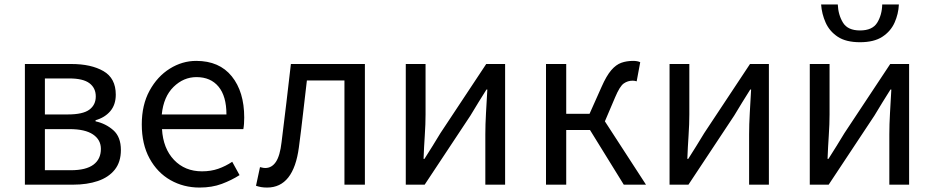

<svg xmlns="http://www.w3.org/2000/svg" viewBox="-20 -831 4203 864"><path d="M92 0V-543H301Q390 -543 445.5 -511Q501 -479 501 -405Q501 -360 476.5 -331Q452 -302 410 -290V-285Q456 -275 490 -245Q524 -215 524 -156Q524 -102 496.5 -67.5Q469 -33 420.5 -16.5Q372 0 309 0ZM182 -316H285Q353 -316 382 -337.5Q411 -359 411 -397Q411 -435 382.5 -456.5Q354 -478 292 -478H182ZM182 -65H299Q367 -65 400.5 -90Q434 -115 434 -161Q434 -202 398.5 -226Q363 -250 293 -250H182Z M878 13Q806 13 747 -20.5Q688 -54 653 -118Q618 -182 618 -271Q618 -359 653 -423Q688 -487 744 -522Q800 -557 863 -557Q967 -557 1023 -487.5Q1079 -418 1079 -302Q1079 -287 1078 -273.5Q1077 -260 1075 -250H709Q714 -163 763 -111.5Q812 -60 889 -60Q929 -60 962 -71.5Q995 -83 1025 -103L1058 -43Q1022 -20 978 -3.5Q934 13 878 13ZM708 -316H999Q999 -398 963.5 -441Q928 -484 864 -484Q806 -484 761 -440Q716 -396 708 -316Z M1182 13Q1167 13 1155.5 11Q1144 9 1132 5L1150 -79Q1155 -78 1161 -76.5Q1167 -75 1174 -75Q1203 -75 1221.5 -102.5Q1240 -130 1247 -191Q1258 -279 1268.5 -367Q1279 -455 1289 -543H1622V0H1530V-469H1361Q1352 -394 1343.5 -318.5Q1335 -243 1325 -168Q1301 13 1182 13Z M1806 0V-543H1895V-316Q1895 -273 1891.5 -221Q1888 -169 1886 -116H1890Q1906 -141 1926.5 -174Q1947 -207 1962 -232L2168 -543H2253V0H2164V-227Q2164 -270 2167 -322.5Q2170 -375 2173 -428H2169Q2153 -403 2132.5 -369.5Q2112 -336 2097 -311L1891 0Z M2437 0V-543H2528V-319H2633L2687 -440Q2709 -490 2730.5 -515Q2752 -540 2776 -548.5Q2800 -557 2829 -557Q2849 -557 2861 -551L2845 -465Q2836 -468 2827 -468Q2805 -468 2787 -455.5Q2769 -443 2748 -393L2702 -285L2887 0H2787L2635 -246H2528V0Z M2993 0V-543H3082V-316Q3082 -273 3078.5 -221Q3075 -169 3073 -116H3077Q3093 -141 3113.5 -174Q3134 -207 3149 -232L3355 -543H3440V0H3351V-227Q3351 -270 3354 -322.5Q3357 -375 3360 -428H3356Q3340 -403 3319.5 -369.5Q3299 -336 3284 -311L3078 0Z M3624 0V-543H3713V-316Q3713 -273 3709.5 -221Q3706 -169 3704 -116H3708Q3724 -141 3744.5 -174Q3765 -207 3780 -232L3986 -543H4071V0H3982V-227Q3982 -270 3985 -322.5Q3988 -375 3991 -428H3987Q3971 -403 3950.5 -369.5Q3930 -336 3915 -311L3709 0ZM3850 -641Q3787 -641 3750 -665.5Q3713 -690 3695.5 -729Q3678 -768 3675 -811H3750Q3752 -764 3773.5 -729Q3795 -694 3850 -694Q3906 -694 3927.5 -729Q3949 -764 3950 -811H4025Q4023 -768 4005.5 -729Q3988 -690 3950.5 -665.5Q3913 -641 3850 -641Z"/></svg>

Font: Chiron Sans HK TT
Style: Regular
Weight: 400
Designer: Ryoko NISHIZUKA 西塚涼子 (kana, bopomofo & ideographs); Paul D. Hunt (Latin, Greek & Cyrillic); Sandoll Communications 산돌커뮤니
Foundry: Adobe
Version: Version 2.022;hotconv 1.0.109;makeotfexe 2.5.65596